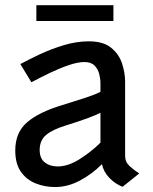

<svg xmlns="http://www.w3.org/2000/svg" viewBox="-20 -724 602 755"><path d="M196.5 11.5Q156 11.5 120.2 -2.8Q84.5 -17 62.2 -48.5Q40 -80 40 -132.5Q40 -202.5 85.8 -242.5Q131.5 -282.5 224 -310.5Q278 -327 317.2 -340Q356.5 -353 375 -363V-397Q375 -414 370 -433.5Q365 -453 351.5 -466.5Q338 -480 312.5 -480Q285.5 -480 249.2 -467.5Q213 -455 175 -436.8Q137 -418.5 103.5 -400.5L60 -472Q93 -490 137.2 -510.8Q181.5 -531.5 231.2 -546.5Q281 -561.5 329.5 -561.5Q386 -561.5 417 -536.2Q448 -511 460 -474.2Q472 -437.5 472 -402.5V-111Q472 -87 489.5 -71Q507 -55 527.5 -42L462 10.5Q432.5 -1 409.8 -24.8Q387 -48.5 381 -78.5Q342 -39.5 294.2 -14Q246.5 11.5 196.5 11.5ZM206.5 -69.5Q247.5 -69.5 292.8 -98Q338 -126.5 375 -163V-280.5Q360 -272.5 326.5 -260Q293 -247.5 237 -230Q186.5 -214.5 161.2 -193.2Q136 -172 136 -134.5Q136 -101 156.2 -85.2Q176.5 -69.5 206.5 -69.5ZM123 -703.5H426V-641.5H123Z"/></svg>

Font: Junction Medium
Style: Regular
Weight: 500
Designer: Caroline Hadilaksono
Foundry: Caroline Hadilaksono, Tyler Finck, The League of Moveable Type
Version: Version 2.000; ttfautohint (v1.8.3)